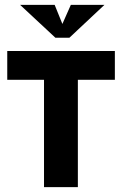

<svg xmlns="http://www.w3.org/2000/svg" viewBox="-20 -774 520 794"><path d="M162 -444V0H302V-444H455V-563H10V-444ZM63 -754 209 -618H267L412 -754H273L238 -675L206 -754Z"/></svg>

Font: OSH Darker Grotesque Black
Style: Regular
Weight: 900
Designer: Gabriel Lam
Foundry: TypeRant
Version: Version 1.000;Glyphs 3.1.1 (3148)